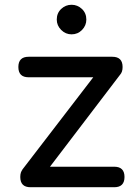

<svg xmlns="http://www.w3.org/2000/svg" viewBox="-20 -785 583 805"><path d="M140 -21 73 -73 424 -530 486 -475ZM108 0Q65 0 65 -43Q65 -86 108 -86H459Q502 -86 502 -43Q502 0 459 0ZM100 -461Q57 -461 57 -504Q57 -547 100 -547H451Q494 -547 494 -504Q494 -461 451 -461ZM280 -641Q255 -641 236.5 -659.5Q218 -678 218 -703Q218 -730 236.5 -747.5Q255 -765 280 -765Q305 -765 323.5 -747.5Q342 -730 342 -703Q342 -678 324 -659.5Q306 -641 280 -641Z"/></svg>

Font: Comfortaa SemiBold
Style: Regular
Weight: 600
Designer: Johan Aakerlund
Foundry: Johan Aakerlund
Version: Version 3.104; ttfautohint (v1.8.1.43-b0c9)